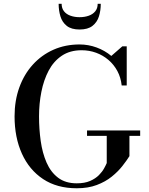

<svg xmlns="http://www.w3.org/2000/svg" viewBox="-20 -998 796 1028"><path d="M446 -299.5H730.5V-270.5H673V-162Q658 -138 634.8 -108.5Q611.5 -79 578 -52Q544.5 -25 498.2 -7.5Q452 10 391 10Q285 10 210.8 -39.2Q136.5 -88.5 97.2 -175.5Q58 -262.5 58 -375Q58 -459.5 83.5 -530Q109 -600.5 155.8 -652Q202.5 -703.5 266.2 -731.8Q330 -760 406 -760Q453 -760 497.2 -743.8Q541.5 -727.5 576 -698.5L635 -750H658.5V-540.5H631.5Q627 -583 608.5 -617.5Q590 -652 560.8 -677Q531.5 -702 494.8 -715.5Q458 -729 417 -729Q354.5 -729 310.8 -699.5Q267 -670 240.5 -619.8Q214 -569.5 201.5 -506.2Q189 -443 189 -375Q189 -307 198 -243Q207 -179 229.2 -127.8Q251.5 -76.5 291 -46.5Q330.5 -16.5 391 -16.5Q433.5 -16.5 462.5 -29.2Q491.5 -42 509.5 -60.2Q527.5 -78.5 537.5 -96.8Q547.5 -115 551.5 -125V-270.5H446ZM406 -840Q362 -840 337.5 -859.5Q313 -879 303.5 -910.5Q294 -942 294 -977.5H310Q310 -953.5 322.8 -937.5Q335.5 -921.5 357.5 -913.8Q379.5 -906 406 -906Q433 -906 455 -913.8Q477 -921.5 490 -937.5Q503 -953.5 503 -977.5H519.5Q519.5 -942 509.8 -910.5Q500 -879 475.2 -859.5Q450.5 -840 406 -840Z"/></svg>

Font: Bodoni Moda SC 9pt Medium
Style: Regular
Weight: 500
Designer: Owen Earl
Foundry: indestructible type
Version: Version 2.005